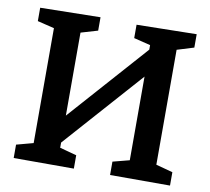

<svg xmlns="http://www.w3.org/2000/svg" viewBox="-78 -790 961 877"><g transform="rotate(10 402.5 -351.0)"><path d="M765 -702V-640L687 -616V-83L765 -62V0H487V-62L564 -82V-470L241 -107V-83L319 -62V0H40V-62L118 -83V-616L40 -635V-697L319 -702V-640L241 -617V-232L564 -595V-616L487 -635V-697Z"/></g></svg>

Font: Bitter Pro SemiBold
Style: Regular
Weight: 600
Designer: Sol Matas, and Bitter project Authors
Foundry: Sol Matas
Version: Version 1.010